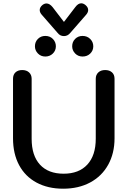

<svg xmlns="http://www.w3.org/2000/svg" viewBox="-20 -1135 774 1165"><path d="M59 -296V-657Q59 -682 74 -696Q89 -710 115 -710Q141 -710 156.5 -695.5Q172 -681 172 -657V-293Q172 -191 222.5 -136Q273 -81 366 -81Q459 -81 510 -136.5Q561 -192 561 -293V-657Q561 -681 576.5 -695.5Q592 -710 618 -710Q644 -710 659.5 -696Q675 -682 675 -657V-296Q675 -205 636.5 -135.5Q598 -66 527.5 -28Q457 10 363 10Q271 10 202 -27Q133 -64 96 -133Q59 -202 59 -296ZM329 -936 233 -1046Q221 -1060 221 -1074Q221 -1091 238 -1105Q250 -1114 262 -1114Q281 -1114 299 -1092L368 -1002L437 -1092Q454 -1115 473 -1115Q485 -1115 498 -1105Q515 -1091 515 -1074Q515 -1060 503 -1046L407 -936Q391 -916 368 -916Q344 -916 329 -936ZM192 -854Q192 -881 210 -899Q228 -917 255 -917Q283 -917 301 -898.5Q319 -880 319 -854Q319 -828 300.5 -810Q282 -792 255 -792Q228 -792 210 -810.5Q192 -829 192 -854ZM418 -854Q418 -881 436 -899Q454 -917 481 -917Q509 -917 527.5 -898.5Q546 -880 546 -854Q546 -828 527.5 -810Q509 -792 481 -792Q454 -792 436 -810.5Q418 -829 418 -854Z"/></svg>

Font: Kodchasan SemiBold
Style: Regular
Weight: 600
Version: Version 1.000; ttfautohint (v1.6)